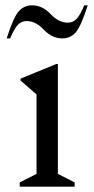

<svg xmlns="http://www.w3.org/2000/svg" viewBox="-20 -700 353 720"><path d="M54 0V-16L117 -48V-346L57 -398V-405L191 -460H197V-48L260 -16V0ZM5 -556Q31 -637 51 -658.5Q71 -680 100 -680Q139 -680 169.5 -647.5Q200 -615 234 -615Q253 -615 266.5 -628.5Q280 -642 296 -680H309Q283 -599 263 -577.5Q243 -556 214 -556Q175 -556 144.5 -588.5Q114 -621 80 -621Q61 -621 47.5 -607.5Q34 -594 18 -556Z"/></svg>

Font: Spectral
Style: Regular
Weight: 400
Designer: Jean-Baptiste Levee
Foundry: Production Type
Version: Version 1.002